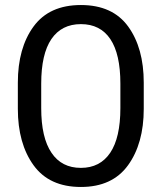

<svg xmlns="http://www.w3.org/2000/svg" viewBox="-20 -734 645 764"><path d="M51 -405Q51 -543 113.5 -628.5Q176 -714 302 -714Q428 -714 490 -628.5Q552 -543 552 -405V-301Q552 -163 489.5 -76.5Q427 10 302 10Q176 10 113.5 -76.5Q51 -163 51 -301ZM185 -126Q225 -66 302 -66Q378 -66 418.5 -126Q459 -186 459 -304V-401Q459 -519 419 -578.5Q379 -638 302 -638Q225 -638 184.5 -578.5Q144 -519 144 -401V-304Q144 -186 185 -126Z"/></svg>

Font: Lopes Sans
Style: Regular
Weight: 400
Designer: Gabriel Lam, Diego Maldonado
Foundry: TypeRant, Foresti Design
Version: Version 4.000